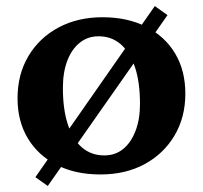

<svg xmlns="http://www.w3.org/2000/svg" viewBox="-20 -563 671 635"><path d="M312 14Q229 14 167.5 -17.5Q106 -49 72 -105.5Q38 -162 38 -238Q38 -317 74 -377.5Q110 -438 173.5 -472Q237 -506 319 -506Q402 -506 463.5 -474.5Q525 -443 559 -386.5Q593 -330 593 -253Q593 -175 557 -114.5Q521 -54 458 -20Q395 14 312 14ZM325 -49Q361 -49 387 -70Q413 -91 428 -129.5Q443 -168 443 -219Q443 -291 426.5 -340.5Q410 -390 379.5 -416.5Q349 -443 306 -443Q270 -443 243.5 -421.5Q217 -400 202.5 -362Q188 -324 188 -272Q188 -201 204.5 -151Q221 -101 251.5 -75Q282 -49 325 -49ZM138 52 97 23 492 -543 534 -513Z"/></svg>

Font: Platypi Light SemiBold
Style: Regular
Weight: 600
Version: Version 1.200